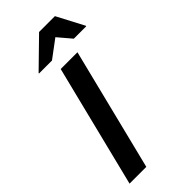

<svg xmlns="http://www.w3.org/2000/svg" viewBox="-279 -945 999 999"><g transform="rotate(-45 221.0 -445.5)"><path d="M21.7 0 190 -675H313.3L145 0ZM93.3 -738.3 94.2 -741.7 246.7 -890.8H363.3L441.7 -741.7L440.8 -738.3H350L287.5 -811.7L189.2 -738.3Z"/></g></svg>

Font: Funnel Sans SemiBold
Style: Italic
Weight: 600
Italic angle: -14.036°
Designer: NORD ID, Kristian Moeller
Foundry: Dicotype
Version: Version 1.000